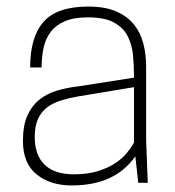

<svg xmlns="http://www.w3.org/2000/svg" viewBox="-20 -558 534 586"><path d="M199 8Q134 8 92 -25.5Q50 -59 50 -128Q50 -174 63 -204Q76 -234 98.5 -252.5Q121 -271 151 -280.5Q181 -290 216 -294L389 -321Q389 -356 386 -389Q383 -422 369.5 -448Q356 -474 327.5 -489.5Q299 -505 248 -505Q205 -505 177.5 -493Q150 -481 134.5 -460.5Q119 -440 113 -412Q107 -384 107 -352H72Q72 -445 113 -491.5Q154 -538 249 -538Q301 -538 335 -523Q369 -508 389 -483Q409 -458 417.5 -425Q426 -392 426 -355V-130L431 0H402L393 -81Q331 8 199 8ZM206 -26Q247 -26 278 -35.5Q309 -45 331 -59.5Q353 -74 367 -91Q381 -108 389 -123V-292L220 -264Q191 -259 166.5 -251.5Q142 -244 124 -230.5Q106 -217 96 -195Q86 -173 86 -140Q86 -85 116 -55.5Q146 -26 206 -26Z"/></svg>

Font: Tanohe Sans ExtraLight
Style: Regular
Weight: 250
Designer: Village Type and Design LLC & Cristiano Sobral
Foundry: Cooper Hewitt Smithsonian Design Museum
Version: Version 1.00;May 30, 2020;FontCreator 12.0.0.2522 64-bit; tt